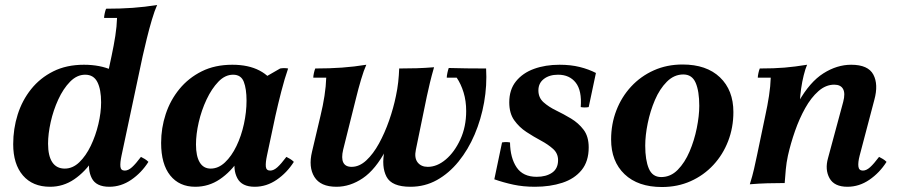

<svg xmlns="http://www.w3.org/2000/svg" viewBox="-20 -735 3601 771"><path d="M419 15Q366 15 348.5 -19.5Q331 -54 341 -100L353 -155L388 -250V-323L428 -510Q437 -552 443 -590.5Q449 -629 450 -663H398Q398 -670 400.5 -681.5Q403 -693 406 -700Q464 -700 513 -703.5Q562 -707 611 -715Q601 -693 590 -656Q579 -619 569.5 -580Q560 -541 553 -510L468 -110Q462 -82 463.5 -66Q465 -50 481 -50Q495 -50 510 -63.5Q525 -77 546 -105Q554 -101 561.5 -96.5Q569 -92 576 -85Q548 -41 507 -13Q466 15 419 15ZM181 15Q111 15 72 -30.5Q33 -76 33 -156Q33 -218 51 -275Q69 -332 105 -377Q141 -422 194 -448.5Q247 -475 317 -475Q382 -475 431 -453Q480 -431 497 -387L424 -329Q424 -267 406 -206Q388 -145 355 -95Q322 -45 278 -15Q234 15 181 15ZM240 -58Q272 -58 298.5 -83.5Q325 -109 344.5 -149.5Q364 -190 375 -236.5Q386 -283 386 -324Q386 -376 371 -405.5Q356 -435 322 -435Q289 -435 261.5 -407Q234 -379 214 -335.5Q194 -292 183.5 -244.5Q173 -197 173 -158Q173 -109 190 -83.5Q207 -58 240 -58Z M1003 15Q951 15 933 -19.5Q915 -54 925 -100L937 -154L984 -258L987 -392L1105 -460Q1121 -463 1137 -460Q1123 -420 1109.5 -367.5Q1096 -315 1086 -270L1052 -110Q1046 -82 1047.5 -66Q1049 -50 1065 -50Q1079 -50 1094 -63.5Q1109 -77 1130 -105Q1138 -101 1145.5 -96.5Q1153 -92 1160 -85Q1132 -41 1091 -13Q1050 15 1003 15ZM764 15Q700 15 663.5 -30.5Q627 -76 627 -161Q627 -221 645.5 -277Q664 -333 700.5 -377.5Q737 -422 790 -448.5Q843 -475 913 -475Q978 -475 1022.5 -451.5Q1067 -428 1086 -387L1008 -329Q1008 -267 990.5 -206Q973 -145 940 -95Q907 -45 862.5 -15Q818 15 764 15ZM826 -58Q857 -58 883.5 -83Q910 -108 929.5 -148.5Q949 -189 959.5 -237Q970 -285 970 -331Q970 -378 959 -406.5Q948 -435 916 -435Q884 -435 857 -407Q830 -379 809.5 -335.5Q789 -292 778 -244Q767 -196 767 -155Q767 -108 782 -83Q797 -58 826 -58Z M1570 -350H1601Q1573 -214 1530.5 -134Q1488 -54 1437 -19.5Q1386 15 1331 15Q1267 15 1242.5 -24.5Q1218 -64 1233 -126L1267 -270Q1277 -311 1283 -350Q1289 -389 1290 -423H1238Q1238 -430 1240.5 -441.5Q1243 -453 1246 -460Q1304 -460 1353 -463.5Q1402 -467 1451 -475Q1441 -453 1430 -416Q1419 -379 1409.5 -340Q1400 -301 1392 -270L1358 -134Q1350 -100 1358.5 -82.5Q1367 -65 1392 -65Q1423 -65 1451 -91Q1479 -117 1502 -159Q1525 -201 1542.5 -251Q1560 -301 1570 -350ZM1932 -460Q1936 -392 1924 -324Q1912 -256 1886 -195Q1860 -134 1821.5 -86.5Q1783 -39 1734.5 -12Q1686 15 1628 15Q1553 15 1532 -25.5Q1511 -66 1524 -130L1570 -350Q1576 -378 1579 -405Q1582 -432 1583 -460Q1619 -460 1653 -461Q1687 -462 1723 -465Q1713 -430 1706.5 -403Q1700 -376 1694 -348L1650 -134Q1643 -101 1657 -83Q1671 -65 1698 -65Q1735 -65 1770 -94.5Q1805 -124 1828.5 -175Q1852 -226 1852 -289Q1852 -330 1841.5 -364Q1831 -398 1814 -423H1774Q1774 -430 1776.5 -442Q1779 -454 1782 -462Q1816 -461 1854 -460.5Q1892 -460 1932 -460Z M2128 15Q2081 15 2041.5 6.5Q2002 -2 1965 -15L1996 -163Q2012 -166 2028 -163Q2029 -101 2054.5 -63Q2080 -25 2135 -25Q2173 -25 2197 -41.5Q2221 -58 2221 -92Q2221 -119 2201 -137Q2181 -155 2152 -170.5Q2123 -186 2094 -205Q2065 -224 2045 -252Q2025 -280 2025 -324Q2025 -375 2052 -408.5Q2079 -442 2124.5 -458.5Q2170 -475 2227 -475Q2272 -475 2308 -466Q2344 -457 2373 -442L2344 -305Q2328 -302 2312 -305Q2317 -371 2292 -403Q2267 -435 2221 -435Q2186 -435 2164 -418Q2142 -401 2142 -372Q2142 -343 2162.5 -324.5Q2183 -306 2213 -291.5Q2243 -277 2273 -259Q2303 -241 2323.5 -214Q2344 -187 2344 -143Q2344 -87 2315.5 -52Q2287 -17 2238 -1Q2189 15 2128 15Z M2724 -436Q2687 -436 2658 -407Q2629 -378 2610 -333.5Q2591 -289 2581 -240Q2571 -191 2571 -150Q2571 -92 2585.5 -58Q2600 -24 2635 -24L2638 16Q2542 16 2488 -35.5Q2434 -87 2434 -175Q2434 -237 2455 -291.5Q2476 -346 2514.5 -387.5Q2553 -429 2605.5 -452.5Q2658 -476 2721 -476ZM2635 -24Q2673 -24 2701.5 -53Q2730 -82 2749 -126.5Q2768 -171 2778 -220.5Q2788 -270 2788 -310Q2788 -369 2773.5 -402.5Q2759 -436 2724 -436L2721 -476Q2817 -476 2871 -424.5Q2925 -373 2925 -285Q2925 -223 2904 -168.5Q2883 -114 2844.5 -72.5Q2806 -31 2753.5 -7.5Q2701 16 2638 16Z M2991 5Q3002 -30 3008 -57Q3014 -84 3020 -112L3053 -270Q3062 -311 3068 -350Q3074 -389 3075 -423H3023Q3023 -430 3025.5 -441.5Q3028 -453 3031 -460Q3089 -460 3130.5 -463.5Q3172 -467 3221 -475Q3214 -459 3207.5 -433Q3201 -407 3197 -379Q3193 -351 3192 -326L3144 -110Q3138 -82 3135.5 -55Q3133 -28 3131 0Q3095 0 3061 1Q3027 2 2991 5ZM3383 15Q3330 15 3311 -19.5Q3292 -54 3305 -100L3366 -326Q3375 -360 3365.5 -377.5Q3356 -395 3330 -395Q3296 -395 3266.5 -369Q3237 -343 3213.5 -301Q3190 -259 3172.5 -209Q3155 -159 3144 -110H3113Q3142 -247 3187 -326.5Q3232 -406 3286.5 -440.5Q3341 -475 3398 -475Q3466 -475 3487 -435.5Q3508 -396 3491 -334L3432 -110Q3425 -83 3427 -66.5Q3429 -50 3445 -50Q3459 -50 3474 -63.5Q3489 -77 3510 -105Q3518 -101 3525.5 -96.5Q3533 -92 3540 -85Q3512 -41 3471 -13Q3430 15 3383 15Z"/></svg>

Font: Poltawski Nowy
Style: Bold Italic
Weight: 700
Italic angle: -12°
Designer: Adam Pótawski, Mateusz Machalski, Borys Kosmynka, Ania Wieluska
Foundry: Capitalics.wtf
Version: Version 1.001;gftools[0.9.25]